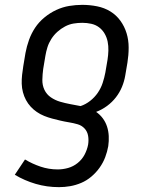

<svg xmlns="http://www.w3.org/2000/svg" viewBox="-20 -548 640 791"><path d="M223 223Q173 223 127 209.5Q81 196 41 172L83 109Q113 127 147 138.5Q181 150 218 150Q239 150 260.5 144Q282 138 300 123.5Q318 109 328.5 89Q339 69 343 48Q346 29 343 11.5Q340 -6 328.5 -18.5Q317 -31 300 -36Q283 -41 264.5 -44Q246 -47 229 -51Q212 -55 195 -59.5Q178 -64 162 -70.5Q146 -77 132 -86.5Q118 -96 106.5 -108.5Q95 -121 87 -136Q79 -151 74.5 -168Q70 -185 69.5 -203Q69 -221 71 -239.5Q73 -258 76 -276L85 -330Q90 -357 99.5 -383.5Q109 -410 124.5 -433.5Q140 -457 163 -476Q186 -495 212 -507Q238 -519 265 -523.5Q292 -528 319 -528Q350 -528 380 -522Q410 -516 434.5 -501Q459 -486 476 -462.5Q493 -439 501.5 -411Q510 -383 510 -352Q510 -321 505 -290L496 -237Q492 -213 482.5 -190Q473 -167 457.5 -147Q442 -127 421 -111.5Q400 -96 376 -87Q392 -76 403.5 -60.5Q415 -45 421 -26.5Q427 -8 428 12.5Q429 33 426 54Q422 77 413.5 99.5Q405 122 390.5 142.5Q376 163 356.5 179.5Q337 196 314.5 205.5Q292 215 269 219Q246 223 223 223ZM312 -111Q333 -118 351.5 -132.5Q370 -147 383 -166Q396 -185 403 -206.5Q410 -228 414 -249L423 -302Q426 -321 426.5 -340Q427 -359 423.5 -376.5Q420 -394 411 -409.5Q402 -425 388 -435.5Q374 -446 356 -450Q338 -454 319 -454Q301 -454 283 -451Q265 -448 248 -439Q231 -430 216.5 -417Q202 -404 191.5 -387.5Q181 -371 175.5 -353.5Q170 -336 167 -318L158 -264Q155 -242 154.5 -219.5Q154 -197 163 -178Q172 -159 189.5 -147Q207 -135 227.5 -129Q248 -123 269.5 -119Q291 -115 312 -111Z"/></svg>

Font: Iosevka HT Extended
Style: Italic
Weight: 400
Width: 7
Italic angle: -9°
Monospace: yes
Designer: Belleve Invis
Foundry: Belleve Invis
Version: Version 32.3.0; ttfautohint (v1.8.4)